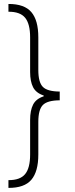

<svg xmlns="http://www.w3.org/2000/svg" viewBox="-20 -781 371 949"><path d="M21.7 -761.4Q100.5 -761.7 134.9 -721.2Q169.4 -680.8 169.4 -596.6V-434.7Q169.4 -374.3 191.8 -351.6Q214.1 -328.8 275.2 -328.5V-285.2Q214.1 -284.8 191.8 -261.9Q169.4 -239 169.4 -179V-17Q169.4 67.1 134.9 107.6Q100.5 148.1 21.7 147.7V109.4Q79.5 109.7 104.2 79.5Q128.9 49.4 128.9 -17V-188.6Q128.9 -235.1 143.5 -263.8Q158 -292.6 196 -305V-308.9Q158 -321.4 143.5 -350Q128.9 -378.6 128.9 -425.1V-596.6Q128.9 -663 104.2 -693.2Q79.5 -723.4 21.7 -723Z"/></svg>

Font: Inter UI Extra Light
Style: Regular
Weight: 200
Designer: Rasmus Andersson
Foundry: rsms
Version: 3.2;8d6f07862